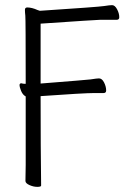

<svg xmlns="http://www.w3.org/2000/svg" viewBox="-20 -723 540 747"><path d="M80 -81V-348L78 -349Q68 -355 62 -369.5Q56 -384 56 -393Q57 -399 63 -399Q70 -397 75 -397H80V-402Q80 -649 78.5 -662Q77 -675 77 -684.5Q77 -694 86 -694Q104 -694 126 -684L135 -681Q363 -696 385 -699.5Q407 -703 416 -703Q427 -703 435.5 -687Q444 -671 444 -656Q444 -646 434 -646H370Q358 -646 138 -631V-398Q316 -412 332 -414Q357 -418 365 -418Q377 -418 385 -402Q393 -386 393 -371Q393 -361 383 -361H347Q307 -361 138 -349V-344Q138 -149 140 -1Q140 4 125 4Q110 4 94.5 -3Q79 -10 79 -19Z"/></svg>

Font: Moon Stars Kai HW Light
Style: Regular
Weight: 300
Designer: GuiWonder
Version: Version 1.101